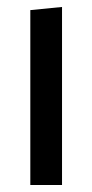

<svg xmlns="http://www.w3.org/2000/svg" viewBox="-20 -531 265 551"><path d="M158 0H67V-502L158 -511Z"/></svg>

Font: Rambla
Style: Regular
Weight: 400
Designer: Martin Sommaruga
Foundry: Martin Sommaruga
Version: Version 1.001